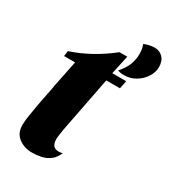

<svg xmlns="http://www.w3.org/2000/svg" viewBox="-181 -817 837 934"><g transform="rotate(30 237.5 -350.5)"><path d="M147 20Q103 20 71.5 -4Q40 -28 40 -74Q40 -94 45 -126.5Q50 -159 56.5 -195Q63 -231 70 -264Q77 -297 80 -318L110 -465H48L52 -495Q108 -513 164.5 -544Q221 -575 272 -616H316L293 -510H371L362 -465H285L224 -151Q222 -137 220 -124.5Q218 -112 217 -100Q217 -66 233 -55.5Q249 -45 279 -52Q266 -22 245 -6.5Q224 9 198.5 14.5Q173 20 147 20ZM345 -530Q335 -530 326.5 -531.5Q318 -533 311 -536Q340 -569 350.5 -598Q361 -627 361 -656Q361 -672 359 -683.5Q357 -695 352 -708Q361 -713 378 -717Q395 -721 410 -721Q438 -721 456.5 -702Q475 -683 475 -648Q475 -621 458 -593.5Q441 -566 411.5 -548Q382 -530 345 -530Z"/></g></svg>

Font: Sansita Swashed Light
Style: Bold
Weight: 700
Version: Version 1.003